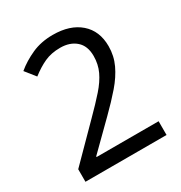

<svg xmlns="http://www.w3.org/2000/svg" viewBox="-170 -846 912 968"><g transform="rotate(-30 286.0 -362.0)"><path d="M520 0H48V-73L235 -262Q289 -316 326 -358Q363 -400 382 -440.5Q401 -481 401 -529Q401 -588 366 -618.5Q331 -649 275 -649Q223 -649 183.5 -631Q144 -613 103 -581L56 -640Q98 -675 152.5 -699.5Q207 -724 275 -724Q375 -724 433 -673.5Q491 -623 491 -534Q491 -478 468 -429Q445 -380 404 -332.5Q363 -285 308 -231L159 -84V-80H520Z"/></g></svg>

Font: Noto Sans Indic Siyaq Numbers
Style: Regular
Weight: 400
Designer: Monotype Design Team
Foundry: Monotype Imaging Inc.
Version: Version 2.002; ttfautohint (v1.8.4.7-5d5b)